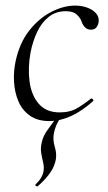

<svg xmlns="http://www.w3.org/2000/svg" viewBox="-20 -419 385 685"><path d="M156 13Q114 13 86.5 -6.5Q59 -26 45.5 -58Q32 -90 30 -128Q28 -166 36 -202Q50 -266 84 -309.5Q118 -353 162 -376Q206 -399 248 -399Q272 -399 292 -391.5Q312 -384 323 -371Q334 -358 332 -342Q331 -331 324.5 -322Q318 -313 304 -313Q293 -313 284.5 -320.5Q276 -328 271 -342Q268 -353 255 -366Q242 -379 215 -379Q179 -379 153.5 -358.5Q128 -338 112.5 -305Q97 -272 89 -232Q79 -177 85.5 -128Q92 -79 118.5 -48.5Q145 -18 193 -18Q230 -18 256 -33.5Q282 -49 304 -67Q307 -69 311 -65Q315 -61 312 -58Q270 -21 231.5 -4Q193 13 156 13ZM114 246Q112 247 108 244Q104 241 107 239Q121 225 127 214.5Q133 204 135 194Q138 177 134 161Q130 145 127 127Q124 109 129 89Q134 66 148.5 46Q163 26 188 -8Q190 -10 195 -7.5Q200 -5 198 -2Q185 17 179.5 31.5Q174 46 172 58Q168 80 175.5 105Q183 130 179 151Q178 158 172.5 172.5Q167 187 153 205.5Q139 224 114 246Z"/></svg>

Font: Cormorant Infant Light
Style: Italic
Weight: 300
Italic angle: -10°
Designer: Christian Thalmann (Catharsis Fonts)
Foundry: Catharsis Fonts
Version: Version 4.001